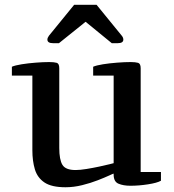

<svg xmlns="http://www.w3.org/2000/svg" viewBox="-20 -770 728 805"><path d="M370.6 -453.1V-490.2Q384.3 -496.1 411.6 -500.5Q439 -504.9 470.7 -507.3Q502.4 -509.8 527.8 -509.8Q547.9 -509.8 558.8 -506.6Q569.8 -503.4 569.8 -483.9V-48.8H654.8V-12.2Q638.2 -2.9 600.1 2.9Q562 8.8 526.9 8.8Q497.1 8.8 476.8 0.2Q456.5 -8.3 456.5 -38.1V-42Q456.5 -43 438.2 -34.4Q419.9 -25.9 389.9 -14.2Q359.9 -2.4 324.5 6.3Q289.1 15.1 254.9 15.1Q196.3 15.1 166.5 -4.9Q136.7 -24.9 126.2 -60.1Q115.7 -95.2 115.7 -140.1V-453.1H29.8V-490.2Q43.5 -496.1 70.8 -500.5Q98.1 -504.9 129.6 -507.3Q161.1 -509.8 186.5 -509.8Q207 -509.8 217.8 -506.6Q228.5 -503.4 228.5 -483.9V-149.9Q228.5 -100.6 241.7 -78.9Q254.9 -57.1 296.9 -57.1Q315.4 -57.1 342.5 -61.5Q369.6 -65.9 395.8 -71.5Q421.9 -77.1 439.5 -81.5Q457 -85.9 456.5 -85.9V-453.1ZM227.1 -588.9H203.1Q178.7 -588.9 178.7 -604Q178.7 -611.3 185.1 -620.1L291 -750H384.8L490.7 -620.1Q497.1 -612.3 497.1 -604Q497.1 -588.9 473.1 -588.9H448.7L338.9 -678.7Z"/></svg>

Font: Artifika
Style: Regular
Weight: 400
Designer: Yulya Zhdanova, Ivan Petrov | Cyreal.org
Foundry: Cyreal.org
Version: Version 1.102; ttfautohint (v1.8.4.7-5d5b)